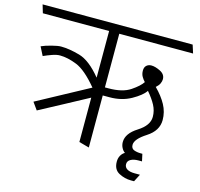

<svg xmlns="http://www.w3.org/2000/svg" viewBox="-126 -803 1100 1058"><g transform="rotate(15 424.5 -274.5)"><path d="M381 0V-253Q314 -216 245.5 -180Q177 -144 109 -107L79 -149L373 -308Q304 -391 251 -412Q198 -433 155 -433Q136 -433 110.5 -424Q85 -415 63 -405L38 -454Q60 -464 95 -473Q130 -482 148 -482Q194 -482 254.5 -465Q315 -448 381 -367V-633H3L-11 -680H845L860 -633H439V-327H459Q539 -327 583.5 -357Q628 -387 644 -412Q634 -422 625.5 -436.5Q617 -451 617 -471Q617 -490 628 -500Q639 -510 656 -510Q678 -510 707 -495.5Q736 -481 736 -453Q736 -441 730 -428Q724 -415 709 -402Q749 -362 771 -321.5Q793 -281 793 -235Q793 -174 730.5 -134Q668 -94 668 -61Q668 -40 685 -33.5Q702 -27 724 -27H733L742 14H722Q695 14 678 23.5Q661 33 661 51Q661 69 676.5 78.5Q692 88 720 88H750L728 131H710Q674 131 641 113.5Q608 96 608 51Q608 31 616.5 16Q625 1 639 -7Q628 -14 620 -29Q612 -44 612 -62Q612 -111 674 -150Q736 -189 736 -238Q736 -273 719.5 -304Q703 -335 673 -370Q654 -341 600.5 -311Q547 -281 478 -281H439V16Z"/></g></svg>

Font: Palanquin ExtraLight
Style: Regular
Weight: 275
Designer: Pria Ravichandran
Version: Version 1.001